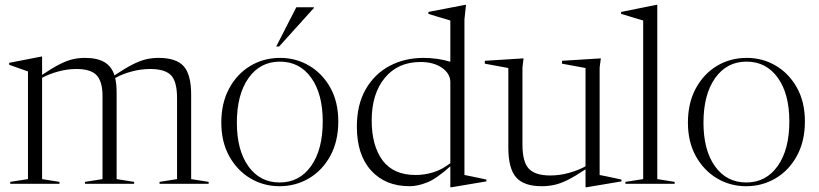

<svg xmlns="http://www.w3.org/2000/svg" viewBox="-20 -762 3395 796"><path d="M463.5 -379.5V-19.5L536 -8V0H332.5V-8L405 -19.5V-364.5Q405 -423.5 380.8 -449.8Q356.5 -476 296 -476Q259 -476 221 -465.5Q183 -455 154.5 -439.5V-19.5L226.5 -8V0H22.5V-8L96 -19.5V-466Q88 -469 70 -475Q52 -481 18 -493.5V-501.5L151.5 -527.5H154.5V-451.5Q196.5 -480 226.5 -495.2Q256.5 -510.5 281 -516.2Q305.5 -522 331.5 -522Q383.5 -522 413.2 -504.2Q443 -486.5 454.5 -449.5Q498 -478.5 528.8 -494.2Q559.5 -510 585 -516Q610.5 -522 637.5 -522Q710.5 -522 741.5 -487.5Q772.5 -453 772.5 -369.5V-19.5L845 -8V0H641.5V-8L714 -19.5V-355Q714 -425 688.5 -450.5Q663 -476 602.5 -476Q564.5 -476 525.5 -465.5Q486.5 -455 457.5 -438.5Q463.5 -414 463.5 -379.5Z M1138.5 10Q1073 10 1018.2 -22.5Q963.5 -55 930.5 -114.2Q897.5 -173.5 897.5 -253.5Q897.5 -335 930 -395.2Q962.5 -455.5 1017.8 -488.8Q1073 -522 1141.5 -522Q1207.5 -522 1262.2 -489.5Q1317 -457 1349.8 -398Q1382.5 -339 1382.5 -258.5Q1382.5 -177 1349.8 -116.5Q1317 -56 1261.5 -23Q1206 10 1138.5 10ZM1139.5 -5.5Q1221.5 -5.5 1269.8 -73.8Q1318 -142 1318 -258.5Q1318 -373 1270 -439.8Q1222 -506.5 1140.5 -506.5Q1058.5 -506.5 1010.2 -438.2Q962 -370 962 -253.5Q962 -139 1010 -72.2Q1058 -5.5 1139.5 -5.5ZM1125 -569 1208.5 -732H1281V-728.5L1137 -569Z M1996.5 -10 1851 14.5H1847V-72.5Q1789 -20.5 1749.8 -5.2Q1710.5 10 1678 10Q1578 10 1518.8 -54.8Q1459.5 -119.5 1459.5 -237Q1459.5 -327.5 1495.8 -391.2Q1532 -455 1594.8 -488.5Q1657.5 -522 1736 -522Q1763.5 -522 1792.2 -518Q1821 -514 1847 -506V-677Q1841 -679 1824.8 -683.8Q1808.5 -688.5 1789.5 -694.2Q1770.5 -700 1756 -704.5V-712.5L1909 -742H1912L1905.5 -681.5V-36.5Q1911.5 -35.5 1929.5 -31.8Q1947.5 -28 1966.8 -24Q1986 -20 1996.5 -17.5ZM1847 -421.5Q1847 -456.5 1812.5 -480.8Q1778 -505 1723.5 -505Q1629.5 -505 1575.2 -439Q1521 -373 1521 -263Q1521 -158 1566 -97.2Q1611 -36.5 1703 -36.5Q1739 -36.5 1775 -47.2Q1811 -58 1847 -85.5Z M2146 -162.5Q2146 -90.5 2172.5 -62.5Q2199 -34.5 2261.5 -34.5Q2300 -34.5 2338.8 -45.2Q2377.5 -56 2407.5 -72.5V-480L2310 -498V-510L2471 -520L2466 -482V-36.5Q2472 -35.5 2489.8 -31.8Q2507.5 -28 2526.8 -24Q2546 -20 2556.5 -17.5V-10L2411 14.5H2407.5V-60Q2364.5 -31.5 2334 -16.2Q2303.5 -1 2278.2 4.5Q2253 10 2226 10Q2151.5 10 2119.5 -27Q2087.5 -64 2087.5 -150V-480L1990 -498V-510L2150.5 -520L2146 -482Z M2705 -19.5 2777 -8V0H2573V-8L2646.5 -19.5V-677Q2636.5 -680 2610.5 -687.8Q2584.5 -695.5 2555 -704.5V-712.5L2701.5 -742H2705Z M3073 10Q3007.5 10 2952.8 -22.5Q2898 -55 2865 -114.2Q2832 -173.5 2832 -253.5Q2832 -335 2864.5 -395.2Q2897 -455.5 2952.2 -488.8Q3007.5 -522 3076 -522Q3142 -522 3196.8 -489.5Q3251.5 -457 3284.2 -398Q3317 -339 3317 -258.5Q3317 -177 3284.2 -116.5Q3251.5 -56 3196 -23Q3140.5 10 3073 10ZM3074 -5.5Q3156 -5.5 3204.2 -73.8Q3252.5 -142 3252.5 -258.5Q3252.5 -373 3204.5 -439.8Q3156.5 -506.5 3075 -506.5Q2993 -506.5 2944.8 -438.2Q2896.5 -370 2896.5 -253.5Q2896.5 -139 2944.5 -72.2Q2992.5 -5.5 3074 -5.5Z"/></svg>

Font: Newsreader Display Light
Style: Regular
Weight: 300
Designer: Hugues Gentile
Foundry: Production Type
Version: Version 1.001